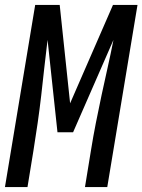

<svg xmlns="http://www.w3.org/2000/svg" viewBox="-33 -755 575 775"><path d="M-13 0 109 -735H208L250 -338L423 -735H522L400 0H310L334 -147Q343 -203 354 -259Q365 -315 377 -371Q389 -427 401.5 -482.5Q414 -538 425 -594L262 -221H199L159 -594Q152 -539 146 -483Q140 -427 133.5 -370.5Q127 -314 119 -258.5Q111 -203 102 -147L78 0Z"/></svg>

Font: Iosevka Curly Medium Oblique
Style: Regular
Weight: 500
Italic angle: -9°
Monospace: yes
Designer: Belleve Invis
Foundry: Belleve Invis
Version: Version 11.1.0; ttfautohint (v1.8.3)